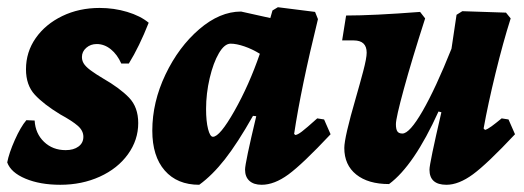

<svg xmlns="http://www.w3.org/2000/svg" viewBox="-23 -500 1452 532"><path d="M159 -84Q181 -84 194.5 -94Q208 -104 208 -121Q208 -138 192.5 -151.5Q177 -165 144 -183Q98 -211 73.5 -237.5Q49 -264 49 -308Q49 -356 76 -394.5Q103 -433 149.5 -455.5Q196 -478 253 -478Q293 -478 329.5 -467Q366 -456 389 -437Q363 -371 334 -324H313Q302 -349 284 -363.5Q266 -378 245 -378Q228 -378 216 -367.5Q204 -357 204 -342Q204 -330 211.5 -320.5Q219 -311 234 -301Q242 -295 262 -283Q309 -256 334.5 -229.5Q360 -203 360 -159Q360 -112 331.5 -72.5Q303 -33 253.5 -10.5Q204 12 144 12Q88 12 47.5 -5Q7 -22 -3 -50Q2 -76 18 -112Q34 -148 50 -167L73 -166Q75 -130 99 -107Q123 -84 159 -84Z M856 -172 875 -169 893 -128Q815 -45 776 -16.5Q737 12 702 12Q680 12 668 1Q656 -10 656 -30Q656 -48 687 -178L678 -179Q635 -103 600 -58.5Q565 -14 529 12Q468 12 433.5 -27.5Q399 -67 399 -138Q399 -217 435.5 -293.5Q472 -370 529 -419Q586 -468 645 -468L726 -450L732 -471L747 -480L850 -467L858 -447Q811 -256 792 -129L795 -126Q801 -126 813.5 -135.5Q826 -145 856 -172ZM697 -351Q676 -364 654 -371.5Q632 -379 616 -379Q599 -379 583.5 -352.5Q568 -326 558 -283.5Q548 -241 548 -198Q548 -164 553.5 -142.5Q559 -121 567 -121Q586 -121 626.5 -192.5Q667 -264 697 -351Z M1404 -128Q1327 -46 1287.5 -17Q1248 12 1214 12Q1167 12 1167 -30Q1167 -47 1200 -189L1192 -191Q1124 -41 1055 10Q997 10 964 -16.5Q931 -43 931 -90Q931 -119 963 -229Q974 -267 983.5 -303Q993 -339 993 -354Q993 -388 957 -388H925L936 -457Q1011 -457 1141 -467L1155 -449Q1118 -334 1096 -253.5Q1074 -173 1074 -156Q1074 -142 1078 -136Q1082 -130 1092 -130Q1112 -130 1148 -192.5Q1184 -255 1228 -365L1242 -459L1258 -469L1379 -465L1392 -449Q1371 -383 1350 -297Q1329 -211 1317 -144L1321 -140Q1328 -142 1339 -150Q1350 -158 1367 -172L1386 -169Z"/></svg>

Font: Alegreya ExtraBold
Style: Italic
Weight: 800
Italic angle: -7°
Designer: Juan Pablo del Peral
Foundry: Huerta Tipografica
Version: Version 2.007; ttfautohint (v1.6)